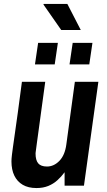

<svg xmlns="http://www.w3.org/2000/svg" viewBox="-20 -940 541 972"><path d="M165 12Q123 12 95 -4.5Q67 -21 52.5 -51Q38 -81 38 -123Q38 -130 38.5 -137Q39 -144 40.5 -157Q42 -170 45.5 -195Q49 -220 55 -262Q61 -304 70 -368.5Q79 -433 91 -526H209Q197 -440 189 -379.5Q181 -319 175.5 -280Q170 -241 167 -218Q164 -195 162.5 -184Q161 -173 160.5 -169Q160 -165 160 -163Q160 -129 173.5 -113Q187 -97 218 -97Q253 -97 281 -126Q309 -155 316 -210L359 -526H478L405 0H307V-68Q291 -46 270.5 -27.5Q250 -9 224 1.5Q198 12 165 12ZM332 -614 348 -723H448L432 -614ZM157 -614 173 -723H273L257 -614ZM290 -788 200 -917 201 -920H321L389 -788Z"/></svg>

Font: Archivo Narrow
Style: Bold Italic
Weight: 700
Italic angle: -8°
Designer: Hector Gatti
Foundry: Omnibus-Type
Version: Version 3.002